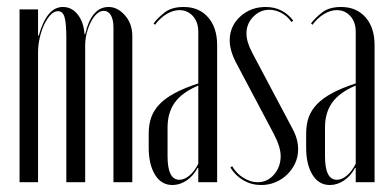

<svg xmlns="http://www.w3.org/2000/svg" viewBox="-20 -522 1116 550"><path d="M224 -424Q242 -502 291 -502Q317 -502 338 -478Q359 -454 359 -419V0H305V-443Q305 -466 297.5 -478.5Q290 -491 277 -491Q267 -491 257.5 -482.5Q248 -474 240.5 -459.5Q233 -445 228.5 -427.5Q224 -410 224 -392V0H170V-413Q170 -455 165 -472.5Q160 -490 146 -490Q135 -490 125 -479.5Q115 -469 107 -452.5Q99 -436 94 -414.5Q89 -393 89 -371V0H36V-495H89V-420H91Q114 -502 160 -502Q186 -502 203 -480Q220 -458 222 -424Z M406 -139Q406 -166 413.5 -186.5Q421 -207 437.5 -224Q454 -241 481 -255.5Q508 -270 548 -283V-431Q548 -459 532.5 -476Q517 -493 494 -493Q476 -493 457.5 -482Q439 -471 424 -451L420 -455Q432 -471 452 -486.5Q472 -502 506 -502Q550 -502 576 -472.5Q602 -443 602 -393V0H548V-41H546Q534 -18 514.5 -5Q495 8 474 8Q442 8 424 -21.5Q406 -51 406 -99ZM494 -7Q508 -7 522.5 -19Q537 -31 548 -53V-277Q501 -257 480.5 -228Q460 -199 460 -157V-74Q460 -7 494 -7Z M815 -459Q803 -476 786 -485Q769 -494 751 -494Q725 -494 705.5 -474Q686 -454 686 -426Q686 -402 703 -370L818 -153Q834 -124 834 -94Q834 -73 825.5 -54.5Q817 -36 802.5 -22Q788 -8 769 0Q750 8 728 8Q701 8 678 -5Q655 -18 640 -42L645 -46Q657 -25 677.5 -12.5Q698 0 718 0Q746 0 765 -22Q784 -44 784 -75Q784 -101 764 -139L657 -341Q638 -377 638 -406Q638 -447 668 -474.5Q698 -502 741 -502Q790 -502 820 -463Z M857 -139Q857 -166 864.5 -186.5Q872 -207 888.5 -224Q905 -241 932 -255.5Q959 -270 999 -283V-431Q999 -459 983.5 -476Q968 -493 945 -493Q927 -493 908.5 -482Q890 -471 875 -451L871 -455Q883 -471 903 -486.5Q923 -502 957 -502Q1001 -502 1027 -472.5Q1053 -443 1053 -393V0H999V-41H997Q985 -18 965.5 -5Q946 8 925 8Q893 8 875 -21.5Q857 -51 857 -99ZM945 -7Q959 -7 973.5 -19Q988 -31 999 -53V-277Q952 -257 931.5 -228Q911 -199 911 -157V-74Q911 -7 945 -7Z"/></svg>

Font: Moniqa Cond Display
Style: Regular
Weight: 400
Width: 3
Designer: Rajesh Rajput
Foundry: Rajesh Rajput
Version: Version 1.000